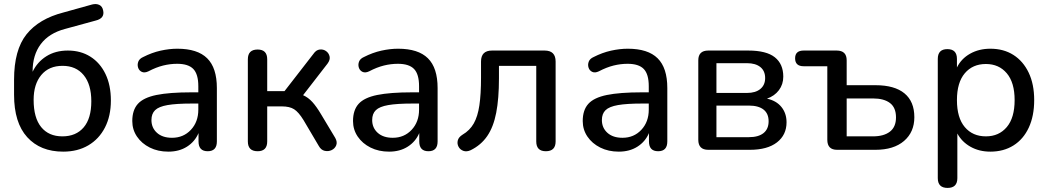

<svg xmlns="http://www.w3.org/2000/svg" viewBox="-20 -735 5143 942"><path d="M286 -66Q353 -66 390.5 -110Q428 -154 428 -238Q428 -321 390.5 -366.5Q353 -412 287 -412Q220 -412 182.5 -367Q145 -322 145 -245Q145 -157 182 -111.5Q219 -66 286 -66ZM290 9Q178 9 113.5 -62Q49 -133 49 -270V-344Q49 -490 110 -566.5Q171 -643 292 -674L432 -713Q452 -718 467 -711Q482 -704 486 -684Q495 -645 449 -634L299 -593Q220 -572 180 -518.5Q140 -465 140 -385V-383Q163 -431 207.5 -459Q252 -487 313 -487Q376 -487 423.5 -457Q471 -427 497.5 -372Q524 -317 524 -242Q524 -166 495 -109.5Q466 -53 413.5 -22Q361 9 290 9Z M806 9Q755 9 715 -11Q675 -31 652 -65Q629 -99 629 -141Q629 -195 656.5 -225.5Q684 -256 747.5 -269Q811 -282 919 -282H953V-312Q953 -371 928.5 -396.5Q904 -422 849 -422Q815 -422 780.5 -413.5Q746 -405 708 -385Q689 -376 675.5 -382.5Q662 -389 657.5 -403.5Q653 -418 658.5 -432.5Q664 -447 682 -455Q725 -477 768 -486.5Q811 -496 850 -496Q949 -496 996.5 -449Q1044 -402 1044 -303V-41Q1044 7 999 7Q954 7 954 -41V-82Q936 -40 897.5 -15.5Q859 9 806 9ZM953 -227H921Q845 -227 802 -219.5Q759 -212 741 -194.5Q723 -177 723 -146Q723 -108 750 -83.5Q777 -59 824 -59Q880 -59 916.5 -98Q953 -137 953 -197Z M1244 7Q1196 7 1196 -41V-444Q1196 -492 1244 -492Q1291 -492 1291 -444V-288H1376L1518 -471Q1531 -490 1548.5 -492Q1566 -494 1579.5 -484.5Q1593 -475 1597 -458.5Q1601 -442 1587 -423L1467 -268Q1492 -257 1512.5 -234.5Q1533 -212 1556 -173L1625 -58Q1636 -38 1629.5 -22Q1623 -6 1607 1.5Q1591 9 1573 5Q1555 1 1544 -19L1469 -146Q1445 -185 1423 -199Q1401 -213 1363 -213H1291V-41Q1291 7 1244 7Z M1889 9Q1838 9 1798 -11Q1758 -31 1735 -65Q1712 -99 1712 -141Q1712 -195 1739.5 -225.5Q1767 -256 1830.5 -269Q1894 -282 2002 -282H2036V-312Q2036 -371 2011.5 -396.5Q1987 -422 1932 -422Q1898 -422 1863.5 -413.5Q1829 -405 1791 -385Q1772 -376 1758.5 -382.5Q1745 -389 1740.5 -403.5Q1736 -418 1741.5 -432.5Q1747 -447 1765 -455Q1808 -477 1851 -486.5Q1894 -496 1933 -496Q2032 -496 2079.5 -449Q2127 -402 2127 -303V-41Q2127 7 2082 7Q2037 7 2037 -41V-82Q2019 -40 1980.5 -15.5Q1942 9 1889 9ZM2036 -227H2004Q1928 -227 1885 -219.5Q1842 -212 1824 -194.5Q1806 -177 1806 -146Q1806 -108 1833 -83.5Q1860 -59 1907 -59Q1963 -59 1999.5 -98Q2036 -137 2036 -197Z M2658 7Q2611 7 2611 -41V-412H2428V-351Q2428 -251 2414.5 -181.5Q2401 -112 2370.5 -67.5Q2340 -23 2289 2Q2269 11 2253 5Q2237 -1 2229.5 -15.5Q2222 -30 2226 -46Q2230 -62 2249 -74Q2285 -95 2304.5 -129.5Q2324 -164 2332 -218.5Q2340 -273 2340 -354V-433Q2340 -487 2394 -487H2652Q2706 -487 2706 -433V-41Q2706 7 2658 7Z M3016 9Q2965 9 2925 -11Q2885 -31 2862 -65Q2839 -99 2839 -141Q2839 -195 2866.5 -225.5Q2894 -256 2957.5 -269Q3021 -282 3129 -282H3163V-312Q3163 -371 3138.5 -396.5Q3114 -422 3059 -422Q3025 -422 2990.5 -413.5Q2956 -405 2918 -385Q2899 -376 2885.5 -382.5Q2872 -389 2867.5 -403.5Q2863 -418 2868.5 -432.5Q2874 -447 2892 -455Q2935 -477 2978 -486.5Q3021 -496 3060 -496Q3159 -496 3206.5 -449Q3254 -402 3254 -303V-41Q3254 7 3209 7Q3164 7 3164 -41V-82Q3146 -40 3107.5 -15.5Q3069 9 3016 9ZM3163 -227H3131Q3055 -227 3012 -219.5Q2969 -212 2951 -194.5Q2933 -177 2933 -146Q2933 -108 2960 -83.5Q2987 -59 3034 -59Q3090 -59 3126.5 -98Q3163 -137 3163 -197Z M3495 -62H3654Q3701 -62 3726 -82Q3751 -102 3751 -140Q3751 -178 3726 -197.5Q3701 -217 3654 -217H3495ZM3495 -279H3645Q3687 -279 3710.5 -298.5Q3734 -318 3734 -352Q3734 -387 3710.5 -406Q3687 -425 3645 -425H3495ZM3455 0Q3406 0 3406 -49V-439Q3406 -487 3455 -487H3651Q3740 -487 3781.5 -454Q3823 -421 3823 -359Q3823 -321 3801.5 -292.5Q3780 -264 3743 -251Q3789 -241 3814 -210Q3839 -179 3839 -135Q3839 -73 3792 -36.5Q3745 0 3659 0Z M4087 0Q4039 0 4039 -49V-410H3923Q3881 -410 3881 -449Q3881 -487 3923 -487H4085Q4134 -487 4134 -439V-317H4275Q4369 -317 4417.5 -277Q4466 -237 4466 -160Q4466 -87 4415.5 -43.5Q4365 0 4275 0ZM4134 -66H4263Q4316 -66 4346 -89Q4376 -112 4376 -159Q4376 -207 4346.5 -229.5Q4317 -252 4263 -252H4134Z M4817 -66Q4881 -66 4919.5 -111.5Q4958 -157 4958 -244Q4958 -330 4919.5 -375.5Q4881 -421 4817 -421Q4752 -421 4713.5 -375.5Q4675 -330 4675 -244Q4675 -157 4713.5 -111.5Q4752 -66 4817 -66ZM4629 187Q4581 187 4581 139V-446Q4581 -494 4628 -494Q4675 -494 4675 -446V-404Q4696 -447 4739.5 -471.5Q4783 -496 4839 -496Q4904 -496 4952 -465.5Q5000 -435 5027 -378.5Q5054 -322 5054 -244Q5054 -166 5027.5 -109Q5001 -52 4952.5 -21.5Q4904 9 4839 9Q4784 9 4741.5 -15Q4699 -39 4677 -80V139Q4677 187 4629 187Z"/></svg>

Font: Chiron GoRound TC
Style: Regular
Weight: 400
Designer: Ryoko NISHIZUKA 西塚涼子 (kana, bopomofo & ideographs); Paul D. Hunt (Latin, Greek & Cyrillic); Sandoll Communications 산돌커뮤니
Foundry: Adobe
Version: Version 1.000;hotconv 1.1.1;makeotfexe 2.6.0